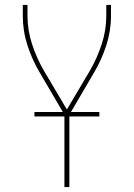

<svg xmlns="http://www.w3.org/2000/svg" viewBox="-20 -540 540 775"><path d="M240 215V-77L141 -246Q110 -298 91 -356.5Q72 -415 72 -476V-520H91V-476Q91 -418 109.5 -361.5Q128 -305 157 -255L250 -98L343 -255Q372 -305 390.5 -361.5Q409 -418 409 -476V-520H428V-476Q428 -415 409 -356.5Q390 -298 359 -246L260 -77V215ZM119 -70V-88H381V-70Z"/></svg>

Font: Iosevka Curly Thin
Style: Regular
Weight: 100
Monospace: yes
Designer: Belleve Invis
Foundry: Belleve Invis
Version: Version 22.1.2; ttfautohint (v1.8.4)